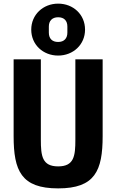

<svg xmlns="http://www.w3.org/2000/svg" viewBox="-20 -1025 640 1057"><path d="M55 -698.2V-275.9C55 -84.9 96.9 12.1 300.1 12.1C502.8 12.1 545.1 -84.9 545.1 -275.9V-698.2H394.9V-256C394.9 -166.9 388.1 -109 300.1 -109C212 -109 204.9 -166.9 204.9 -256V-698.2ZM152 -861.9C152 -779.1 217 -719.1 300.1 -719.1C383.2 -719.1 448.2 -779.8 448.2 -861.9C448.2 -945 383.2 -1005 300.1 -1005C217 -1005 152 -943.9 152 -861.9ZM248.9 -845.2V-878.9C248.9 -910.2 267 -930 300.1 -930C333.1 -930 350.9 -910.9 350.9 -878.9V-845.2C350.9 -813.9 333.1 -794 300.1 -794C267 -794 248.9 -812.9 248.9 -845.2Z"/></svg>

Font: Margiela Mono Bold
Style: Regular
Weight: 700
Designer: Mike Abbink, Paul van der Laan, Pieter van Rosmalen
Foundry: Bold Monday
Version: Version 2.003 2021